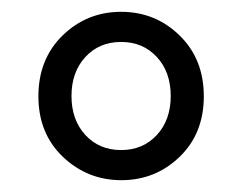

<svg xmlns="http://www.w3.org/2000/svg" viewBox="-20 -785 410 325"><path d="M185.5 -480Q128 -480 86.5 -519.5Q45 -559 45 -622Q45 -685 86 -725Q127 -765 185 -765Q243 -765 284 -725Q325 -685 325 -622Q325 -559 284 -519.5Q243 -480 185.5 -480ZM124.5 -556.5Q148 -531 185 -531Q222 -531 245.5 -556.5Q269 -582 269 -622.5Q269 -663 245.5 -688.5Q222 -714 185 -714Q148 -714 124.5 -688.5Q101 -663 101 -622.5Q101 -582 124.5 -556.5Z"/></svg>

Font: Resource Han Rounded CN
Style: Regular
Weight: 400
Designer: Cyano Hao (round all glyphs); Ryoko NISHIZUKA  (kana, bopomofo & ideographs); Paul D. Hunt (Latin, Greek & Cyrillic); Sa
Foundry: Cyano Hao
Version: 0.990